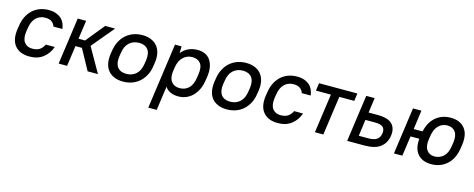

<svg xmlns="http://www.w3.org/2000/svg" viewBox="-34 -1145 4898 1983"><g transform="rotate(15 2415.0 -154.0)"><path d="M237 8Q133 8 81 -54Q29 -116 45 -231L51 -269Q59 -326 81 -370Q103 -414 136.5 -445Q170 -476 214 -492Q258 -508 309 -508Q353 -508 386 -496Q419 -484 441.5 -463.5Q464 -443 476.5 -415Q489 -387 493 -355H397Q390 -381 366 -401.5Q342 -422 292 -422Q235 -422 195.5 -384Q156 -346 145 -269L139 -231Q129 -155 158.5 -116.5Q188 -78 244 -78Q295 -78 324 -99Q353 -120 369 -155H465Q440 -83 382.5 -37.5Q325 8 237 8Z M738 -219H669L638 0H548L618 -500H708L680 -301H750L912 -500H1018L819 -262L968 0H858Z M1237 8Q1184 8 1144 -8.5Q1104 -25 1078 -55.5Q1052 -86 1042.5 -130.5Q1033 -175 1040 -231L1046 -269Q1054 -324 1076.5 -368.5Q1099 -413 1133.5 -444Q1168 -475 1212.5 -491.5Q1257 -508 1309 -508Q1361 -508 1401.5 -491.5Q1442 -475 1467.5 -444.5Q1493 -414 1503.5 -369.5Q1514 -325 1506 -269L1500 -231Q1493 -175 1470 -131Q1447 -87 1413 -56Q1379 -25 1334 -8.5Q1289 8 1237 8ZM1249 -78Q1312 -78 1354 -116.5Q1396 -155 1406 -231L1412 -269Q1422 -344 1391 -383Q1360 -422 1297 -422Q1234 -422 1192 -383.5Q1150 -345 1140 -269L1134 -231Q1124 -156 1155 -117Q1186 -78 1249 -78Z M1829 8Q1730 8 1686 -57L1650 200H1560L1658 -500H1728L1727 -428Q1759 -468 1803.5 -488Q1848 -508 1902 -508Q1944 -508 1978.5 -492.5Q2013 -477 2034.5 -446.5Q2056 -416 2065 -371.5Q2074 -327 2066 -269L2060 -231Q2052 -173 2031 -128.5Q2010 -84 1979 -53.5Q1948 -23 1909.5 -7.5Q1871 8 1829 8ZM1817 -78Q1877 -78 1916 -115Q1955 -152 1966 -231L1972 -269Q1983 -347 1954 -384.5Q1925 -422 1865 -422Q1811 -422 1770 -385Q1729 -348 1717 -276L1710 -231Q1700 -157 1730.5 -117.5Q1761 -78 1817 -78Z M2347 8Q2294 8 2254 -8.5Q2214 -25 2188 -55.5Q2162 -86 2152.5 -130.5Q2143 -175 2150 -231L2156 -269Q2164 -324 2186.5 -368.5Q2209 -413 2243.5 -444Q2278 -475 2322.5 -491.5Q2367 -508 2419 -508Q2471 -508 2511.5 -491.5Q2552 -475 2577.5 -444.5Q2603 -414 2613.5 -369.5Q2624 -325 2616 -269L2610 -231Q2603 -175 2580 -131Q2557 -87 2523 -56Q2489 -25 2444 -8.5Q2399 8 2347 8ZM2359 -78Q2422 -78 2464 -116.5Q2506 -155 2516 -231L2522 -269Q2532 -344 2501 -383Q2470 -422 2407 -422Q2344 -422 2302 -383.5Q2260 -345 2250 -269L2244 -231Q2234 -156 2265 -117Q2296 -78 2359 -78Z M2892 8Q2788 8 2736 -54Q2684 -116 2700 -231L2706 -269Q2714 -326 2736 -370Q2758 -414 2791.5 -445Q2825 -476 2869 -492Q2913 -508 2964 -508Q3008 -508 3041 -496Q3074 -484 3096.5 -463.5Q3119 -443 3131.5 -415Q3144 -387 3148 -355H3052Q3045 -381 3021 -401.5Q2997 -422 2947 -422Q2890 -422 2850.5 -384Q2811 -346 2800 -269L2794 -231Q2784 -155 2813.5 -116.5Q2843 -78 2899 -78Q2950 -78 2979 -99Q3008 -120 3024 -155H3120Q3095 -83 3037.5 -37.5Q2980 8 2892 8Z M3198 -500H3608L3597 -418H3437L3378 0H3288L3347 -418H3187Z M3703 -500H3793L3771 -340H3866Q3979 -340 4023.5 -294.5Q4068 -249 4057 -170Q4046 -90 3988.5 -45Q3931 0 3818 0H3633ZM3759 -258 3735 -82H3835Q3901 -82 3930 -104.5Q3959 -127 3965 -170Q3971 -213 3948 -235.5Q3925 -258 3859 -258Z M4533 8Q4438 8 4387.5 -49Q4337 -106 4347 -214H4253L4223 0H4133L4203 -500H4293L4265 -296H4360Q4382 -398 4447.5 -453Q4513 -508 4605 -508Q4705 -508 4756 -446Q4807 -384 4791 -269L4785 -231Q4777 -174 4755.5 -129.5Q4734 -85 4700.5 -54.5Q4667 -24 4624.5 -8Q4582 8 4533 8ZM4545 -78Q4601 -78 4641 -116Q4681 -154 4691 -231L4697 -269Q4707 -345 4677.5 -383.5Q4648 -422 4593 -422Q4539 -422 4499.5 -384Q4460 -346 4449 -269L4443 -231Q4433 -155 4462 -116.5Q4491 -78 4545 -78Z"/></g></svg>

Font: Retni Sans Medium
Style: Italic
Weight: 500
Italic angle: -8°
Designer: Vitaly Kuzmin
Foundry: ParaType Ltd.
Version: Version 1.00;June 10, 2019;FontCreator 11.5.0.2425 64-bit; t